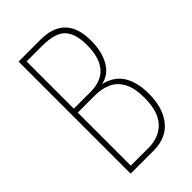

<svg xmlns="http://www.w3.org/2000/svg" viewBox="-218 -790 865 865"><g transform="rotate(-45 215.0 -357.0)"><path d="M217 -714Q376 -714 376 -550Q376 -481 349.5 -434Q323 -387 274 -377V-376Q335 -361 363 -315Q391 -269 391 -197Q391 -106 348 -53Q305 0 224 0H78V-714ZM210 -388Q349 -388 349 -550Q349 -621 317.5 -655Q286 -689 203 -689H104V-388ZM104 -363V-25H217Q285 -25 324.5 -67.5Q364 -110 364 -198Q364 -260 344.5 -296Q325 -332 291 -347.5Q257 -363 213 -363Z"/></g></svg>

Font: Noto Sans Lao ExtraCondensed Thin
Style: Regular
Weight: 100
Width: 2
Designer: Monotype Design Team
Foundry: Monotype Imaging Inc.
Version: Version 2.003; ttfautohint (v1.8.4.7-5d5b)